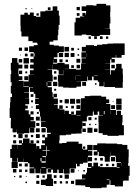

<svg xmlns="http://www.w3.org/2000/svg" viewBox="-20 -946 707 995"><path d="M428 -767H404V-762H366V-830H372V-854H395V-861H416V-863H407V-879H423V-870H426V-889H403V-913H427V-919H463V-917H480V-926H530V-918H552V-884H551V-858H552V-824H548V-798H524V-797H551V-765H497V-759H453V-764H428ZM374 -97V-73H341V-46H311V-69H308V-49H284V-67H277V-50H255V-67H245V-52H227V-70H242V-72H221V-46H191V-72H189V-48H163V-72H159V-48H133V-74H157V-78H133V-100H125V-106H101V-125H100V-107H72V-128H69V-108H43V-128H33V-174H41V-196H71V-174H72V-195H93V-203H78V-219H94V-204H99V-228H133V-204H138V-219H154V-203H139V-202H167V-175H168V-189H184V-175H193V-194H213V-203H198V-219H213V-234H225V-252H243V-258H223V-283H218V-288H193V-314H216V-316H191V-342H187V-368H183V-381H166V-401H181V-407H162V-435H181V-438H163V-460H155V-470H135V-492H152V-494H130V-467H105V-465H130V-437H111V-436H131V-406H111V-399H124V-383H111V-374H129V-353H138V-340H155V-322H138V-318H163V-284H135V-283H158V-259H134V-282H131V-256H104V-253H68V-275H67V-260H45V-281H36V-321H37V-335H30V-387H32V-415H34V-443H42V-461H36V-501H40V-520H35V-562H38V-581H36V-621H42V-645H70V-621H76V-611H96V-591H76V-581H74V-562H77V-551H96V-531H77V-527H102V-495H129V-498H103V-524H128V-559H155V-560H135V-582H154V-591H136V-611H154V-622H137V-640H154V-653H159V-670H155V-676H131V-706H155V-712H175V-719H173V-725H149V-733H127V-757H91V-783H87V-812H86V-870H106V-880H124V-870H135V-881H155V-863H167V-859H189V-887H215V-891H253V-913H277V-891H285V-865H289V-817H284V-792H282V-764H279V-737H256V-730H237V-714H259V-710H285V-706H311V-676H285V-672H278V-649H259V-641H276V-621H256V-638H255V-616H277V-620H315V-613H338V-589H315V-588H338V-589H374V-585H398V-589H400V-617H426V-618H403V-644H426V-647H402V-675H425V-679H404V-703H425V-712H467V-708H483V-714H510V-717H537V-720H566V-721H626V-661H610V-647H582V-661H580V-647H559V-640H575V-622H557V-638H551V-616H525V-615H550V-587H523V-586H551V-560H555V-582H576V-591H582V-615H610V-591H616V-562H617V-520H616V-491H576V-495H520V-522H518V-499H494V-522H487V-530H465V-549H457V-530H435V-549H432V-525H400V-526H376V-525H400V-497H376V-491H336V-492H307V-497H282V-525H280V-557H309V-582H308V-559H284V-582H277V-586H251V-612H250V-587H227V-585H250V-558H253V-524H227V-522H247V-500H227V-494H249V-468H253V-443H257V-460H275V-442H258V-435H280V-407H259V-404H279V-383H287V-400H305V-382H288V-379H314V-355H315V-372H337V-355H349V-368H363V-354H350V-352H374V-373H397V-380H398V-409H400V-437H419V-448H447V-450H505V-445H530V-431H546V-411H530V-407H552V-376H581V-350H585V-372H607V-350H615V-312H613V-297H622V-245H595V-242H537V-247H512V-256H491V-315H490V-347H513V-349H494V-368H486V-351H466V-368H461V-346H435V-342H430V-317H407V-280H403V-254H374V-253H349V-248H322V-245H289V-218H287V-203H302V-205H325V-212H387V-201H406V-175H410V-171H432V-195H460V-167H436V-163H458V-139H436V-132H457V-110H435V-131H434V-103H410V-97H393V-84H379V-97ZM377 -910H394V-893H377ZM228 -908H242V-894H228ZM112 -904H118V-898H112ZM143 -903H147V-899H143ZM392 -878V-864H378V-878ZM169 -877H181V-865H169ZM482 -758V-744H468V-758ZM512 -758V-744H498V-758ZM451 -757V-745H439V-757ZM541 -757V-745H529V-757ZM314 -703H338V-679H314ZM107 -700H125V-682H107ZM78 -699H94V-683H78ZM349 -698H363V-684H349ZM382 -695H390V-687H382ZM307 -672V-650H285V-672ZM315 -672H337V-650H315ZM346 -671H366V-651H346ZM430 -651H431V-670H430ZM138 -653V-669H154V-653ZM123 -668V-654H109V-668ZM390 -657H382V-665H390ZM88 -663V-659H84V-663ZM130 -617H102V-645H130ZM376 -641H396V-621H376ZM77 -640H95V-622H77ZM304 -639V-623H288V-639ZM332 -637V-625H320V-637ZM106 -611H126V-591H106ZM395 -610V-592H377V-610ZM575 -592H557V-610H575ZM363 -608V-594H349V-608ZM77 -580H95V-562H77ZM260 -565V-577H272V-565ZM111 -566V-576H121V-566ZM398 -556V-557H374V-556ZM468 -554V-552H487V-554ZM370 -531H371V-553H370ZM126 -531H106V-551H126ZM274 -533H258V-549H274ZM255 -522H277V-500H255ZM426 -521V-501H406V-521ZM225 -520H222V-502H225ZM480 -515V-507H472V-515ZM271 -486V-476H261V-486ZM139 -458H153V-444H139ZM582 -435H610V-407H582ZM343 -434H369V-408H343ZM315 -432H337V-410H315ZM375 -432H397V-410H375ZM303 -428V-414H289V-428ZM141 -426H151V-416H141ZM564 -419V-423H568V-419ZM610 -377H582V-405H610ZM396 -401V-381H376V-401ZM576 -381H556V-401H576ZM363 -398V-384H349V-398ZM331 -396V-386H321V-396ZM149 -394V-388H143V-394ZM551 -354V-375H550V-354ZM522 -354V-371H518V-354ZM138 -369H154V-353H138ZM171 -356V-366H181V-356ZM377 -347H397V-349H377ZM186 -321H166V-341H186ZM438 -339H454V-323H438ZM471 -336H481V-326H471ZM184 -309V-293H168V-309ZM424 -309V-293H408V-309ZM450 -305V-297H442V-305ZM479 -304V-298H473V-304ZM459 -258H433V-284H459ZM195 -282H217V-260H195ZM186 -261H166V-281H186ZM425 -280V-262H407V-280ZM485 -262H467V-280H485ZM75 -252H97V-230H75ZM186 -231H166V-251H186ZM108 -233V-249H124V-233ZM199 -234V-248H213V-234ZM50 -235V-247H62V-235ZM140 -235V-247H152V-235ZM64 -203H48V-219H64ZM183 -218V-204H169V-218ZM644 -87H652V-35H647V-10H620V-7H617V20H575V13H552V-12H548V11H533V26H506V29H446V23H422V15H400V14H371V-16H400V-17H422V-20H405V-42H426V-51H431V-76H453V-81H436V-101H456V-84H464V-103H488V-84H499V-80H585V-77H600V-80H585V-102H606V-106H581V-133H578V-139H554V-160H553V-134H549V-108H523V-134H519V-137H492V-159H486V-141H466V-161H484V-168H463V-194H484V-203H528V-202H587V-199H614V-195H640V-172H647V-130H646V-101H644ZM222 -188H219V-168H200V-165H220V-139H223V-164H238V-167H222ZM410 -187H422V-175H410ZM195 -127H190V-110H195V-103H217V-110H218V-137H200V-132H217V-110H195ZM555 -132H577V-110H555ZM499 -128H513V-114H499ZM470 -115V-127H482V-115ZM72 -75H40V-107H72ZM607 -87H608V-101H607ZM124 -83H108V-99H124ZM93 -84H79V-98H93ZM512 -97V-85H500V-97ZM530 -85V-97H542V-85ZM572 -97V-85H560V-97ZM217 -79H195V-76H217ZM366 -51H346V-71H366ZM65 -52H47V-70H65ZM93 -54H79V-68H93ZM122 -55H110V-67H122ZM420 -65V-57H412V-65ZM388 -63V-59H384V-63ZM224 -43H248V-20H255V18H217V13H192V-15H217V-20H224ZM337 -20H315V-42H337ZM169 -24V-38H183V-24ZM273 -24H259V-38H273ZM303 -24H289V-38H303ZM92 -25H80V-37H92ZM200 -25V-37H212V-25ZM59 -28H53V-34H59ZM114 -29V-33H118V-29ZM547 -16H533V-13H547ZM184 7H168V-9H184ZM364 7H348V-9H364ZM273 6H259V-8H273ZM302 5H290V-7H302ZM332 5H320V-7H332ZM120 3H112V-5H120Z"/></svg>

Font: Rubik-Storm
Style: Regular
Weight: 400
Designer: NaN (generative design), Hubert & Fischer (Rubik source font outlines)
Foundry: NaN, Hubert & Fischer
Version: Version 1.000